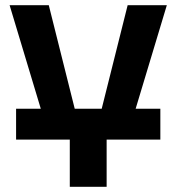

<svg xmlns="http://www.w3.org/2000/svg" viewBox="-20 -720 680 740"><path d="M249 0V-182H173L17 -700H168L268 -301H372L472 -700H623L467 -182H391V0ZM42 -182V-301H598V-182Z"/></svg>

Font: Tektur SemiBold
Style: Regular
Weight: 600
Designer: Adam Jagosz
Foundry: Adam Jagosz
Version: Version 1.005;gftools[0.9.30]